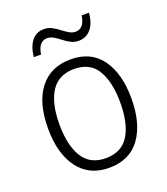

<svg xmlns="http://www.w3.org/2000/svg" viewBox="-135 -816 799 920"><g transform="rotate(-20 264.5 -356.0)"><path d="M477 -267Q477 -139 423 -64.5Q369 10 264 10Q163 10 107.5 -64.5Q52 -139 52 -267Q52 -398 108 -470Q164 -542 267 -542Q370 -542 423.5 -467.5Q477 -393 477 -267ZM110 -267Q110 -160 147.5 -99.5Q185 -39 265 -39Q345 -39 382.5 -99Q420 -159 420 -267Q420 -370 384 -431.5Q348 -493 266 -493Q187 -493 148.5 -434Q110 -375 110 -267ZM105 -612Q110 -663 133 -692.5Q156 -722 196 -722Q218 -722 236.5 -712Q255 -702 271 -689.5Q287 -677 303 -667.5Q319 -658 336 -658Q356 -658 370 -673Q384 -688 389 -722H426Q422 -669 397.5 -640.5Q373 -612 335 -612Q313 -612 295 -621.5Q277 -631 260.5 -644Q244 -657 228 -666.5Q212 -676 195 -676Q175 -676 161 -661Q147 -646 142 -612Z"/></g></svg>

Font: Noto Sans Georgian SemiCondensed Light
Style: Regular
Weight: 300
Width: 4
Designer: Monotype Design Team, Akaki Razmadze
Foundry: Google LLC
Version: Version 2.005; ttfautohint (v1.8.4.7-5d5b)